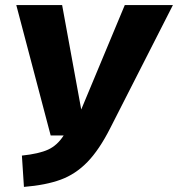

<svg xmlns="http://www.w3.org/2000/svg" viewBox="-20 -715 699 754"><path d="M413 -212Q370 -127 323.5 -79Q277 -31 218.5 -9.5Q160 12 74 19L66 -104Q133 -111 169 -127.5Q205 -144 230 -183H179L44 -695H224L299 -285L470 -695H659Z"/></svg>

Font: Trujillo ExtraBold
Style: Italic
Weight: 800
Italic angle: -8°
Designer: Fira Sans original fonts by bBox Type GmbH, Carrois Corporate GbR, & Edenspiekermann AG / Changes by Cristiano Sobral
Foundry: Fira Sans original fonts by bBox Type GmbH, Carrois Corporate GbR, & Edenspiekermann AG / Changes by Cristiano Sobral
Version: Version 4.301;July 28, 2020;FontCreator 13.0.0.2655 64-bit